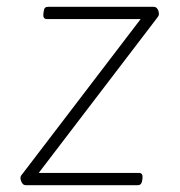

<svg xmlns="http://www.w3.org/2000/svg" viewBox="-20 -543 529 563"><path d="M56 0Q50 0 46.5 -4Q43 -8 41.5 -13Q40 -18 40 -21Q40 -26 42.5 -29Q45 -32 48 -36L413 -514L411 -487H118Q106 -487 107 -501L108 -509Q109 -517 112 -520Q115 -523 121 -523H430Q436 -523 439.5 -519.5Q443 -516 444.5 -511Q446 -506 446 -502Q446 -498 443.5 -494.5Q441 -491 438 -487L73 -9L75 -36H387Q399 -36 398 -22L397 -14Q396 -7 393 -3.5Q390 0 384 0Z"/></svg>

Font: Asap Thin
Style: Italic
Weight: 250
Italic angle: -6°
Designer: Pablo Cosgaya
Foundry: Omnibus-Type
Version: Version 3.001